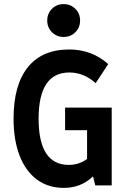

<svg xmlns="http://www.w3.org/2000/svg" viewBox="-20 -903 620 935"><path d="M291 12Q215 12 160 -28.5Q105 -69 75.5 -145Q46 -221 46 -325Q46 -489 115.5 -575.5Q185 -662 317 -662Q427 -662 507 -591L446 -498Q388 -550 318 -550Q168 -550 168 -325Q168 -100 315 -100Q365 -100 404 -129V-269H297V-379H524V0H444L433 -44Q402 -15 367 -1.5Q332 12 291 12ZM290 -723Q256 -723 233 -746Q210 -769 210 -803Q210 -837 233 -860Q256 -883 290 -883Q324 -883 347 -860Q370 -837 370 -803Q370 -769 347 -746Q324 -723 290 -723Z"/></svg>

Font: Sometype Mono
Style: Bold
Weight: 700
Monospace: yes
Designer: Ryoichi Tsunekawa
Foundry: Dharma Type
Version: Version 1.000; ttfautohint (v1.8.3)